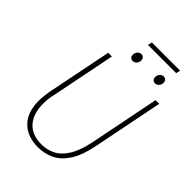

<svg xmlns="http://www.w3.org/2000/svg" viewBox="-257 -988 1107 1107"><g transform="rotate(45 297.0 -434.0)"><path d="M268 12Q181 12 131.5 -38.5Q82 -89 82 -180Q82 -200 84 -219Q86 -238 90 -262L170 -660H200L122 -270Q116 -246 114 -226Q112 -206 112 -188Q112 -106 152.5 -60Q193 -14 272 -14Q316 -14 355.5 -34Q395 -54 425 -103Q455 -152 472 -238L556 -660H586L500 -230Q481 -135 446 -82.5Q411 -30 365 -9Q319 12 268 12ZM304 -726Q292 -726 285 -733Q278 -740 278 -752Q278 -769 288 -779.5Q298 -790 310 -790Q322 -790 329 -783Q336 -776 336 -762Q336 -747 326 -736.5Q316 -726 304 -726ZM486 -726Q474 -726 467 -733Q460 -740 460 -752Q460 -769 470 -779.5Q480 -790 492 -790Q504 -790 511 -783Q518 -776 518 -762Q518 -747 508 -736.5Q498 -726 486 -726ZM300 -854 306 -880H536L530 -854Z"/></g></svg>

Font: Source Sans 3
Style: Italic
Weight: 200
Italic angle: -11°
Designer: Paul D. Hunt
Foundry: Adobe
Version: Version 3.046;hotconv 1.0.118;makeotfexe 2.5.65603